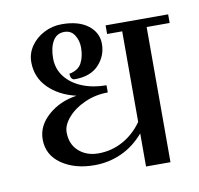

<svg xmlns="http://www.w3.org/2000/svg" viewBox="-73 -713 819 789"><g transform="rotate(-10 336.0 -318.0)"><path d="M239 -603Q207 -603 191 -575.5Q175 -548 175 -504Q175 -460 201 -426.5Q227 -393 272 -375Q317 -357 372 -357V-327Q321 -327 276 -307Q231 -287 204 -256Q177 -225 177 -195Q177 -145 209.5 -116Q242 -87 291 -87Q346 -87 393.5 -113Q441 -139 474 -186V-564H411V-600H672V-564H576V0H474V-138Q433 -90 380 -66Q327 -42 267 -42Q185 -42 130 -80Q75 -118 75 -183Q75 -240 124 -283Q173 -326 243 -336Q171 -353 127.5 -397Q84 -441 84 -504Q84 -540 104.5 -570Q125 -600 159.5 -618Q194 -636 234 -636Q304 -636 343.5 -605.5Q383 -575 383 -528Q383 -478 348.5 -441Q314 -404 248 -404Q239 -404 234.5 -411.5Q230 -419 230 -430Q268 -437 282 -464Q296 -491 296 -528Q296 -557 281.5 -580Q267 -603 239 -603Z"/></g></svg>

Font: Arya
Style: Regular
Weight: 400
Designer: Eduardo Rodriguez Tunni, Modular Infotech
Foundry: Eduardo Rodriguez Tunni, Modular Infotech
Version: Version 1.002